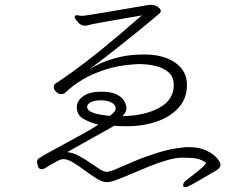

<svg xmlns="http://www.w3.org/2000/svg" viewBox="-20 -745 1040 800"><path d="M741 -88H744Q781 -88 800 -84Q819 -80 837 -68Q837 -68 837.5 -67.5Q838 -67 838 -66Q838 -62 827 -51.5Q816 -41 801 -29Q786 -17 773 -7Q760 3 756 6Q743 16 743 27Q743 35 752 35Q755 35 759.5 33.5Q764 32 775.5 26Q787 20 811 6Q835 -8 878 -33Q899 -45 899 -58Q899 -68 884.5 -85.5Q870 -103 840.5 -117.5Q811 -132 765 -132Q760 -132 755.5 -132Q751 -132 746 -131Q694 -126 643 -110.5Q592 -95 547.5 -76.5Q503 -58 471.5 -44Q440 -30 427 -29H425Q413 -29 395 -40.5Q377 -52 354.5 -67.5Q332 -83 308 -96Q284 -109 260 -111Q273 -118 296.5 -131.5Q320 -145 347 -160Q374 -175 399 -189Q424 -203 440 -212Q456 -221 456 -221Q468 -220 483.5 -219.5Q499 -219 510 -219Q576 -219 633 -238.5Q690 -258 724.5 -296.5Q759 -335 759 -391Q759 -450 710 -484Q661 -518 581 -518Q521 -518 475 -506.5Q429 -495 398 -480.5Q367 -466 352 -457Q383 -479 419.5 -507Q456 -535 492 -564Q528 -593 558.5 -617.5Q589 -642 608 -658Q627 -674 629 -676Q635 -681 642.5 -687Q650 -693 650 -700Q650 -709 632 -720Q620 -725 610 -725Q602 -725 594.5 -724Q587 -723 581 -721Q579 -721 553.5 -716.5Q528 -712 491.5 -706Q455 -700 418 -693.5Q381 -687 354.5 -683Q328 -679 324 -679Q314 -679 308 -680.5Q302 -682 299 -682Q295 -682 292 -677Q292 -676 291.5 -675.5Q291 -675 291 -674Q291 -668 304 -653Q317 -638 333 -638Q340 -638 348 -640Q356 -642 363 -644Q393 -650 427.5 -656Q462 -662 493.5 -667.5Q525 -673 546.5 -676.5Q568 -680 571 -681Q473 -595 403 -538.5Q333 -482 287.5 -449.5Q242 -417 215 -399Q204 -394 204 -382Q204 -372 213.5 -362.5Q223 -353 235 -353Q246 -353 252 -359Q259 -365 266 -371.5Q273 -378 280 -383Q292 -394 326 -414.5Q360 -435 414 -453.5Q468 -472 538 -477Q543 -477 548.5 -477.5Q554 -478 559 -478Q596 -478 629 -470Q662 -462 683 -443Q704 -424 704 -391Q704 -329 644 -296Q584 -263 490 -261Q496 -266 501.5 -276Q507 -286 507 -293Q507 -307 498 -323.5Q489 -340 466 -351.5Q443 -363 401 -363Q353 -363 326.5 -344Q300 -325 300 -299Q300 -265 329 -249Q358 -233 390 -226Q368 -211 333 -191.5Q298 -172 260 -151.5Q222 -131 190 -113.5Q158 -96 143 -86Q134 -80 134 -69Q134 -68 137.5 -54Q141 -40 154 -40Q159 -40 164.5 -42.5Q170 -45 175 -49Q182 -53 194 -60Q206 -67 218 -73.5Q230 -80 236 -81Q238 -81 240 -81.5Q242 -82 243 -82Q262 -82 285.5 -67.5Q309 -53 334.5 -34Q360 -15 383.5 -0.5Q407 14 425 14Q441 14 468.5 3.5Q496 -7 530.5 -22Q565 -37 602.5 -52Q640 -67 676 -77.5Q712 -88 741 -88ZM438 -262Q417 -264 395 -268Q373 -272 358 -279.5Q343 -287 343 -300Q343 -311 358 -319Q373 -327 400 -327Q428 -327 445 -317.5Q462 -308 462 -294Q462 -284 454 -276.5Q446 -269 438 -262Z"/></svg>

Font: Klee One
Style: Regular
Weight: 400
Designer: Fontworks Inc.
Foundry: Fontworks Inc.
Version: Version 1.100